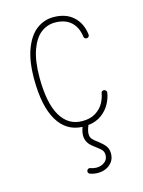

<svg xmlns="http://www.w3.org/2000/svg" viewBox="-109 -561 621 833"><g transform="rotate(-15 202.0 -144.5)"><path d="M342.8 -132.8Q348.1 -132.8 352.1 -128.4Q356 -124 355 -118.7Q351.6 -95.2 338.6 -70.6Q325.7 -45.9 300.5 -26.9Q275.4 -7.8 237.3 -3.9L239.3 -2.9Q230 19 230 33.7Q230 47.9 237.3 56.6Q245.1 65.9 261.2 77.1Q281.2 92.3 291.7 105.7Q302.2 119.1 302.2 140.6Q302.2 161.1 291.7 176.3Q281.2 191.4 263.9 199.5Q246.6 207.5 226.1 207.5Q208 207.5 190.9 201.2Q187.5 200.2 185.3 197Q183.1 193.8 183.1 189.9Q183.1 184.6 186.8 181.2Q190.4 177.7 195.3 177.7Q196.8 177.7 199.7 178.7Q212.4 183.6 225.6 183.6Q247.6 183.6 262.7 171.9Q277.8 160.2 277.8 140.6Q277.8 127 270.8 118.4Q263.7 109.9 248.5 99.1Q228 84.5 217.8 72.3Q205.1 55.7 205.1 34.7Q205.1 18.1 212.9 -2.9Q140.6 -5.9 102.1 -70.8Q63.5 -135.7 63.5 -258.3Q63.5 -339.4 84 -392.6Q104.5 -445.8 138.2 -470.7Q171.9 -495.6 213.4 -495.6Q269 -495.6 302.5 -465.1Q335.9 -434.6 341.8 -383.3Q342.8 -377.9 339.1 -373.8Q335.4 -369.6 329.6 -369.6Q324.7 -369.6 321.5 -372.6Q318.4 -375.5 317.4 -380.4Q312 -423.3 285.6 -447.3Q259.3 -471.2 213.4 -471.2Q178.7 -471.2 150.4 -449.5Q122.1 -427.7 105 -379.9Q87.9 -332 87.9 -258.3Q87.9 -143.1 122.1 -85.2Q156.2 -27.3 219.2 -27.3Q255.9 -27.3 279.8 -42.7Q303.7 -58.1 315.4 -79.6Q327.1 -101.1 330.6 -122.6Q331.1 -127.4 334.5 -130.1Q337.9 -132.8 342.8 -132.8Z"/></g></svg>

Font: Velvelyne Light
Style: Regular
Weight: 200
Designer: Manon Van der Borght et Mariel Nils
Foundry: Velvetyne
Version: Version 1.070